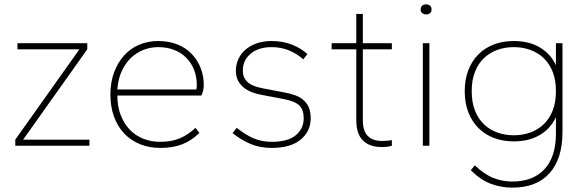

<svg xmlns="http://www.w3.org/2000/svg" viewBox="-20 -668 2694 880"><path d="M50 0V-28L344 -442H60V-470H380V-442L86 -28H390V0Z M715 10Q664 10 622 -7Q580 -24 549.5 -56Q519 -88 502.5 -133.5Q486 -179 486 -235Q486 -291 503 -336.5Q520 -382 549 -414Q578 -446 618 -463Q658 -480 705 -480Q755 -480 794 -464Q833 -448 859.5 -420Q886 -392 900 -355.5Q914 -319 914 -278Q914 -264 910.5 -251Q907 -238 903 -230H518Q518 -180 533 -141Q548 -102 574 -74.5Q600 -47 636 -32.5Q672 -18 715 -18Q766 -18 804 -34Q842 -50 876 -82L894 -59Q859 -24 816 -7Q773 10 715 10ZM705 -452Q669 -452 636.5 -439Q604 -426 578.5 -401Q553 -376 537 -340Q521 -304 518 -258H879Q881 -262 881.5 -267.5Q882 -273 882 -278Q882 -315 870 -346.5Q858 -378 835.5 -401.5Q813 -425 780 -438.5Q747 -452 705 -452Z M1225 10Q1173 10 1130 -7.5Q1087 -25 1046 -58L1065 -82Q1105 -50 1142.5 -34Q1180 -18 1225 -18Q1300 -18 1336 -48.5Q1372 -79 1372 -126Q1372 -164 1352.5 -184Q1333 -204 1280 -214L1175 -234Q1119 -245 1090 -273Q1061 -301 1061 -344Q1061 -371 1072 -396Q1083 -421 1104 -439.5Q1125 -458 1155.5 -469Q1186 -480 1225 -480Q1276 -480 1318 -463.5Q1360 -447 1389 -420L1370 -396Q1341 -422 1304.5 -437Q1268 -452 1225 -452Q1165 -452 1129 -422Q1093 -392 1093 -344Q1093 -313 1113.5 -293Q1134 -273 1180 -264L1285 -244Q1313 -239 1335 -230.5Q1357 -222 1372.5 -208Q1388 -194 1396 -174Q1404 -154 1404 -126Q1404 -66 1358 -28Q1312 10 1225 10Z M1730 6Q1674 6 1643.5 -24Q1613 -54 1613 -117V-442H1500V-470H1613V-604H1643V-470H1776V-442H1643V-117Q1643 -68 1665.5 -45Q1688 -22 1730 -22Q1742 -22 1755 -23Q1768 -24 1776 -26V0Q1768 3 1755 4.5Q1742 6 1730 6Z M1918 0V-470H1948V0ZM1933 -602Q1922 -602 1915 -608Q1908 -614 1908 -625Q1908 -636 1915 -642Q1922 -648 1933 -648Q1944 -648 1951 -642Q1958 -636 1958 -625Q1958 -614 1951 -608Q1944 -602 1933 -602Z M2335 -20Q2285 -20 2244 -35.5Q2203 -51 2173 -81Q2143 -111 2126.5 -153.5Q2110 -196 2110 -250Q2110 -304 2126.5 -346.5Q2143 -389 2173 -419Q2203 -449 2244 -464.5Q2285 -480 2335 -480Q2405 -480 2454.5 -450.5Q2504 -421 2528 -369V-470H2558V-62Q2558 59 2499 125.5Q2440 192 2328 192Q2275 192 2227.5 173.5Q2180 155 2138 112L2156 90Q2201 132 2242 148Q2283 164 2328 164Q2423 164 2475.5 107.5Q2528 51 2528 -56V-131Q2504 -79 2454.5 -49.5Q2405 -20 2335 -20ZM2335 -48Q2375 -48 2410 -60.5Q2445 -73 2471.5 -98Q2498 -123 2513 -161Q2528 -199 2528 -250Q2528 -301 2513 -339Q2498 -377 2471.5 -402Q2445 -427 2410 -439.5Q2375 -452 2335 -452Q2295 -452 2260 -439.5Q2225 -427 2198.5 -402Q2172 -377 2157 -339Q2142 -301 2142 -250Q2142 -199 2157 -161Q2172 -123 2198.5 -98Q2225 -73 2260 -60.5Q2295 -48 2335 -48Z"/></svg>

Font: Celebes Thin
Style: Regular
Weight: 250
Designer: Anugrah Pasau
Foundry: Lafontype
Version: Version 1.000; ttfautohint (v1.8.4)